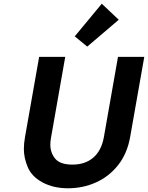

<svg xmlns="http://www.w3.org/2000/svg" viewBox="-20 -1003 794 1030"><path d="M381 -808 526 -983 617 -897 448 -753ZM330 -698 254 -266Q250 -245 250 -227Q250 -184 276 -152Q302 -120 369 -120Q437 -120 480.5 -157.5Q524 -195 537 -266L613 -698H754L678 -267Q662 -178 613 -116.5Q564 -55 494 -24Q424 7 345 7Q267 7 209 -24Q151 -55 129.5 -105Q108 -155 108 -204Q108 -233 114 -267L190 -698Z"/></svg>

Font: Fz Poppins SemBd
Style: Italic
Weight: 600
Italic angle: -10°
Designer: Ninad Kale (Devanagari), Jonny Pinhorn (Latin)
Foundry: Indian Type Foundry
Version: Vit hóa bi Vntype.Com & FontZin.Com